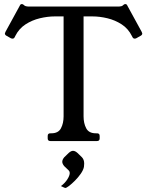

<svg xmlns="http://www.w3.org/2000/svg" viewBox="-20 -692 733 942"><path d="M565 -660Q570 -660 575.5 -661.5Q581 -663 587 -669Q590 -672 595 -672Q602 -672 605 -664L675 -536Q678 -530 678 -528Q678 -521 671 -517L649 -504.5Q645.2 -502.8 643.6 -502.6Q642 -502.5 640.1 -502.5Q634.2 -502.5 630.1 -509.5L627 -515.5Q609.2 -551.5 577.1 -572.4Q545 -593.2 507 -602.4Q469 -611.5 433 -611.5H390V-121Q390 -87 403 -62.5Q416 -38 450 -38H456Q469 -38 469 -25V-13Q469 0 456 0H227Q214 0 214 -13V-25Q214 -38 227 -38H232Q266 -38 279 -62.5Q292 -87 292 -121V-611.5H249Q214 -611.5 175.6 -602.4Q137.2 -593.2 105.1 -572.4Q73 -551.5 55 -515.5L52 -509.5Q48.5 -502.5 41.9 -502.5Q41 -502.5 38.9 -502.6Q36.8 -502.8 33 -504.5L11 -517Q4 -521 4 -528Q4 -530 7 -536L77 -664Q80 -672 87 -672Q92 -672 95 -669Q101 -663 107 -661.5Q113 -660 117 -660ZM382.2 79.8Q393 91.3 393 110.2Q393 114.2 392.5 118.1Q392 122 391.8 127Q388.5 143 375.9 160.9Q363.3 178.7 347.6 194.5Q331.8 210.3 318.7 220.3Q305.6 230.2 300.3 230.2Q298.2 230.2 294.5 228.2Q290.8 226.1 279 221Q299 206 310.6 187.6Q322.2 169.2 322.2 156.6Q322.2 149.2 317 144L294.9 122.9Q285.5 111.2 285.5 101.8Q285.5 91.3 295 79.8L317 58.5Q328.6 48 338.2 48Q348.8 48 360.3 58.6Z"/></svg>

Font: Young Serif Light
Style: Regular
Weight: 300
Designer: Bastien Sozeau
Foundry: NBR — Bastien Sozeau
Version: Version 5.001